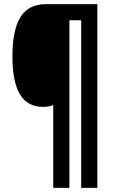

<svg xmlns="http://www.w3.org/2000/svg" viewBox="-20 -780 548 927"><path d="M450 127H372V-682H315V127H237V-273Q218 -264 188 -264Q112 -264 76 -325Q40 -386 40 -509Q40 -634 78.5 -697Q117 -760 202 -760H450Z"/></svg>

Font: Noto Sans Gurmukhi ExtraCondensed ExtraBold
Style: Regular
Weight: 800
Width: 2
Designer: Jelle Bosma - Monotype Design Team
Foundry: Monotype Imaging Inc.
Version: Version 2.004; ttfautohint (v1.8.4.7-5d5b)